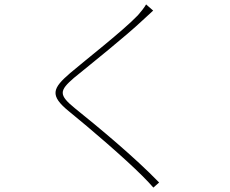

<svg xmlns="http://www.w3.org/2000/svg" viewBox="-20 -803 1040 870"><path d="M674 -755 642 -783C635 -770 616 -746 605 -734C537 -663 371 -534 298 -472C218 -403 203 -371 293 -298C388 -221 544 -87 625 -6C644 13 661 31 675 47L701 24C591 -90 427 -226 320 -312C245 -373 248 -392 315 -450C396 -516 552 -641 624 -709C634 -718 663 -745 674 -755Z"/></svg>

Font: Harano Aji Gothic ExtraLight
Style: Regular
Weight: 250
Foundry: Masamichi Hosoda
Version: HaranoAjiGothic-ExtraLight version 20230610;ttx 4.39.4